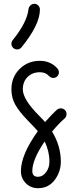

<svg xmlns="http://www.w3.org/2000/svg" viewBox="-20 -650 410 1010"><path d="M150 250Q150 280 180 280Q204 280 222 256.5Q240 233 240 200Q240 146 215 94Q150 189 150 250ZM290 -270Q290 -258 281.5 -249Q273 -240 260 -240Q248 -240 238 -250Q220 -270 190 -270Q150 -270 125 -245Q100 -220 100 -180Q100 -127 186 -41Q207 -20 217 -8Q256 -52 280 -73Q288 -80 300 -80Q312 -80 321 -71.5Q330 -63 330 -50Q330 -36 320 -27Q288 1 254 42Q300 118 300 200Q300 254 267.5 297Q235 340 180 340Q142 340 116 314Q90 288 90 250Q90 164 179 40Q170 29 125 -17.5Q80 -64 60 -100Q40 -136 40 -180Q40 -244 83 -287Q126 -330 190 -330Q246 -330 282 -290Q290 -280 290 -270ZM160 -630Q173 -630 181.5 -621Q190 -612 190 -600Q190 -520 93 -401Q84 -390 70 -390Q57 -390 48.5 -399Q40 -408 40 -420Q40 -430 47 -439Q123 -533 130 -603Q132 -614 140.5 -622Q149 -630 160 -630Z"/></svg>

Font: Pecita
Style: Book
Weight: 400
Width: 7
Version: Version 4.3